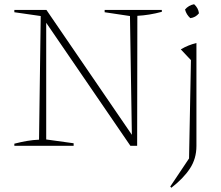

<svg xmlns="http://www.w3.org/2000/svg" viewBox="-20 -691 1047 910"><path d="M476 -644H747V-635Q688 -619 631 -616L630 0H598L199 -583V-30L329 -12V0H48V-10Q79 -18 108 -23Q137 -28 165 -29L173 -615L48 -633V-644H200L605 -52L596 -615L476 -633ZM792 199 787 193 876 60 885 -406 837 -457Q872 -478 911 -487V1Q911 61 880 108Q849 155 792 199ZM900 -671Q920 -653 923 -628Q907 -608 882 -605Q863 -622 857 -646Q874 -666 900 -671Z"/></svg>

Font: Piazzolla Thin
Style: Regular
Weight: 100
Designer: Juan Pablo del Peral
Foundry: Huerta Tipografica
Version: Version 1.330